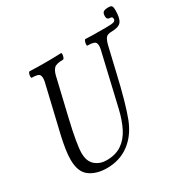

<svg xmlns="http://www.w3.org/2000/svg" viewBox="-174 -905 1036 1066"><g transform="rotate(-30 344.5 -372.0)"><path d="M211 13Q144 13 101 -18.5Q58 -50 58 -128Q58 -157 63 -190.5Q68 -224 77 -266L150 -575Q156 -603 148.5 -617Q141 -631 99 -631Q95 -631 95 -640.5Q95 -650 98.5 -659Q102 -668 106 -668Q132 -667 157 -666.5Q182 -666 207 -666Q232 -666 257 -666.5Q282 -667 307 -668Q312 -668 311.5 -659Q311 -650 307.5 -640.5Q304 -631 299 -631Q256 -631 242 -617Q228 -603 221 -575L164 -334Q146 -258 137.5 -207Q129 -156 129 -130Q129 -77 158.5 -51.5Q188 -26 231 -26Q289 -26 328 -52.5Q367 -79 391.5 -127.5Q416 -176 431 -241L509 -575Q515 -601 508 -616Q501 -631 456 -631Q452 -631 452.5 -640.5Q453 -650 456.5 -659Q460 -668 464 -668Q487 -667 514.5 -666.5Q542 -666 594 -666Q632 -666 644.5 -670Q657 -674 657 -687Q657 -701 642 -701Q621 -701 621 -723Q621 -743 630 -750Q639 -757 663 -757Q678 -757 683.5 -750.5Q689 -744 689 -726Q689 -671 672.5 -651Q656 -631 611 -631Q583 -631 573 -617Q563 -603 556 -575L522 -431Q500 -334 480.5 -265.5Q461 -197 446 -159Q414 -77 353.5 -32Q293 13 211 13Z"/></g></svg>

Font: Junicode Two Beta Condensed
Style: Italic
Weight: 400
Width: 3
Italic angle: -9°
Version: Version 1.053; ttfautohint (v1.8.4)